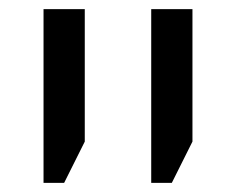

<svg xmlns="http://www.w3.org/2000/svg" viewBox="-20 -612 510 419"><path d="M310 -213V-592H400V-303L355 -213ZM75 -213V-592H165V-303L120 -213Z"/></svg>

Font: Noto Sans Hebrew
Style: Regular
Weight: 400
Designer: Monotype Design Team
Foundry: Monotype Imaging Inc.
Version: Version 2.003